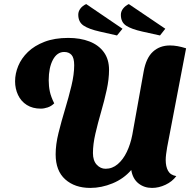

<svg xmlns="http://www.w3.org/2000/svg" viewBox="-20 -901 952 942"><path d="M423 21Q347 21 300 -21Q253 -63 253 -144Q253 -192 267 -248.5Q281 -305 299 -364.5Q317 -424 330.5 -480Q344 -536 344 -581Q344 -617 331 -631.5Q318 -646 295 -646Q260 -646 239.5 -607.5Q219 -569 219 -507Q219 -478 224.5 -452Q230 -426 246 -394Q232 -380 214 -374Q196 -368 180 -368Q140 -368 111.5 -386Q83 -404 68.5 -435Q54 -466 54 -502Q54 -540 69.5 -577.5Q85 -615 117 -646Q149 -677 198.5 -696Q248 -715 315 -715Q374 -715 419 -697.5Q464 -680 489.5 -645Q515 -610 515 -558Q515 -513 503.5 -460Q492 -407 476 -352Q460 -297 448 -245Q436 -193 436 -150Q436 -113 454.5 -93Q473 -73 498 -73Q531 -73 557.5 -95.5Q584 -118 602 -155.5Q620 -193 629 -239L685 -551Q697 -617 730.5 -647.5Q764 -678 814 -678Q832 -678 851.5 -674.5Q871 -671 893 -664L800 -178Q797 -160 795 -144.5Q793 -129 793 -116Q793 -84 804.5 -63Q816 -42 845 -37Q825 -10 792 5.5Q759 21 726 21Q687 21 659 -1.5Q631 -24 624 -67Q587 -24 532.5 -1.5Q478 21 423 21ZM765 -727 679 -746Q625 -758 599 -775Q573 -792 573 -828Q573 -845 584 -859Q595 -873 612 -881L791 -760ZM554 -727 470 -746Q416 -758 390 -775.5Q364 -793 364 -829Q364 -845 374.5 -859Q385 -873 403 -881L581 -760Z"/></svg>

Font: Sansita Swashed Light
Style: Bold
Weight: 700
Version: Version 1.003